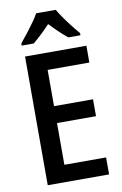

<svg xmlns="http://www.w3.org/2000/svg" viewBox="-101 -992 666 1049"><g transform="rotate(-10 232.0 -468.0)"><path d="M416.5 -94.2V0H76.2V-713.9H416.5V-620.6H185.1V-419.4H401.4V-325.7H185.1V-94.2ZM68.4 -775.9V-787.6Q92.3 -816.4 113.3 -843.8Q134.3 -871.1 150.9 -894.8Q167.5 -918.5 176.8 -936H285.6Q295.4 -918.9 311 -896Q326.7 -873 347.7 -845.5Q368.7 -817.9 394.5 -787.6V-775.9H327.1Q309.6 -790 299.6 -799.3Q289.6 -808.6 277.3 -819.8Q270.5 -826.2 258.8 -838.1Q247.1 -850.1 231 -866.7Q214.8 -849.6 204.3 -838.9Q193.8 -828.1 184.1 -819.3Q171.9 -807.6 158.9 -796.1Q146 -784.7 135.3 -775.9Z"/></g></svg>

Font: Open Sans
Style: Regular
Weight: 600
Width: 3
Foundry: Ascender Corporation
Version: Version 1.000